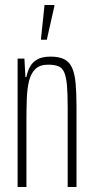

<svg xmlns="http://www.w3.org/2000/svg" viewBox="-20 -743 368 763"><path d="M50 0V-510H77L81 -437H85Q89 -458 98.5 -476.5Q108 -495 127.5 -506.5Q147 -518 181 -518Q215 -518 235.5 -507.5Q256 -497 266.5 -473.5Q277 -450 280.5 -412Q284 -374 284 -320V0H249V-315Q249 -371 246 -404.5Q243 -438 235 -456Q227 -474 211.5 -480Q196 -486 171 -486Q139 -486 121 -469Q103 -452 95.5 -421.5Q88 -391 86.5 -350.5Q85 -310 85 -264V0ZM143 -585V-590L157 -723H196V-718L166 -585Z"/></svg>

Font: Saira UltraCondensed Thin
Style: Regular
Weight: 250
Width: 1
Designer: Hector Gatti with collaboration of the Omnibus-Type team
Foundry: Omnibus-Type
Version: Version 1.101